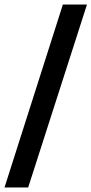

<svg xmlns="http://www.w3.org/2000/svg" viewBox="-45 -773 406 852"><path d="M80 59H-25L234 -753H341Z"/></svg>

Font: PRinguin Sans
Style: Bold
Weight: 700
Designer: Vernon Adams
Foundry: Vernon Adams
Version: ""